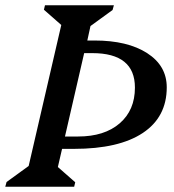

<svg xmlns="http://www.w3.org/2000/svg" viewBox="-46 -710 661 730"><path d="M-26 0 -21 -18 63 -79 187 -615 121 -673 125 -690H387L382 -672L298 -611L286 -556H313Q439 -556 513.5 -508Q588 -460 588 -378Q588 -265 497 -204.5Q406 -144 235 -144H190L174 -75L240 -17L236 0ZM305 -508H274L201 -191H251Q351 -191 409 -241Q467 -291 467 -377Q467 -508 305 -508Z"/></svg>

Font: Platypi
Style: Italic
Weight: 400
Italic angle: -13°
Designer: David Sargent
Foundry: Bolt Cutter Type
Version: Version 1.200; ttfautohint (v1.8.4.7-5d5b)